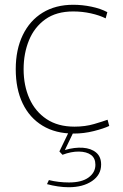

<svg xmlns="http://www.w3.org/2000/svg" viewBox="-20 -550 514 805"><path d="M289 10Q213 10 158.5 -23Q104 -56 75 -116.5Q46 -177 46 -260Q46 -342 75.5 -403Q105 -464 159 -497Q213 -530 287 -530Q325 -530 363.5 -522Q402 -514 430 -499L423 -473Q397 -486 361 -494Q325 -502 287 -502Q216 -502 170 -469Q124 -436 101.5 -381Q79 -326 79 -260Q79 -191 103.5 -136.5Q128 -82 175.5 -50.5Q223 -19 292 -19Q337 -19 374.5 -30Q412 -41 431 -48L438 -22Q415 -11 373.5 -0.5Q332 10 289 10ZM268 235Q246 235 222.5 231.5Q199 228 177 222L185 205Q205 210 226.5 212.5Q248 215 269 215Q323 215 351.5 194Q380 173 380 141Q380 113 361.5 99.5Q343 86 311 85.5Q279 85 242 99L229 85L270 0H290L252 79Q293 67 327.5 69.5Q362 72 383 89.5Q404 107 404 140Q404 183 366 209Q328 235 268 235Z"/></svg>

Font: Murecho Thin ExtraLight
Style: Regular
Weight: 250
Version: Version 1.010